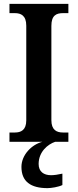

<svg xmlns="http://www.w3.org/2000/svg" viewBox="-20 -734 402 994"><path d="M29 0H200C144 14 91 68 91 130C91 206 139 240 226 240C245 240 283 234 303 224V165C280 170 261 173 244 173C207 173 180 155 180 115C180 52 227 13 266 0H334V-48H306C273 -48 246 -61 246 -112V-600C246 -654 271 -666 306 -666H334V-714H29V-666H57C88 -666 116 -654 116 -601V-111C116 -60 88 -48 57 -48H29Z"/></svg>

Font: Noto Serif Khmer SemiCondensed SemiBold
Style: Regular
Weight: 600
Width: 4
Designer: Danh Hong and the Monotype Design Team
Foundry: Monotype Imaging Inc.
Version: Version 2.004